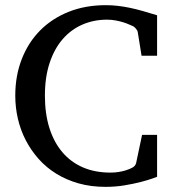

<svg xmlns="http://www.w3.org/2000/svg" viewBox="-20 -707 667 743"><path d="M587.9 -22.9Q585.9 -22 568.8 -15.9Q551.8 -9.8 524.4 -2.7Q497.1 4.4 461.7 10.3Q426.3 16.1 388.2 16.1Q332 16.1 284.4 2.7Q236.8 -10.7 198 -34.7Q159.2 -58.6 129.6 -91.8Q100.1 -125 79.8 -164.1Q59.6 -203.1 49.3 -247.1Q39.1 -291 39.1 -336.9Q39.1 -414.6 64.5 -479Q89.8 -543.5 135.7 -589.6Q181.6 -635.7 246.1 -661.4Q310.5 -687 389.2 -687Q413.6 -687 436.3 -684.3Q459 -681.6 482.4 -676.8Q505.9 -671.9 531.7 -664.6Q557.6 -657.2 587.9 -647.9V-491.2H527.8L513.2 -582Q512.2 -588.9 506.3 -595.7Q500.5 -602.5 496.1 -605Q490.2 -607.4 480.7 -611.8Q471.2 -616.2 458 -620.4Q444.8 -624.5 428.7 -627.7Q412.6 -630.9 394 -630.9Q342.8 -630.9 298.8 -611.8Q254.9 -592.8 222.7 -555.7Q190.4 -518.6 172.1 -463.6Q153.8 -408.7 153.8 -336.9Q153.8 -267.1 171.1 -211.9Q188.5 -156.7 221.2 -118.2Q253.9 -79.6 300.8 -59.3Q347.7 -39.1 407.2 -39.1Q424.8 -39.1 439.2 -41.5Q453.6 -43.9 464.4 -47.1Q475.1 -50.3 481 -53Q486.8 -55.7 487.8 -56.2Q495.6 -59.1 500.5 -64.5Q505.4 -69.8 506.8 -76.2L529.8 -185.1H587.9Z"/></svg>

Font: Charis SIL CyrE
Style: Regular
Weight: 400
Foundry: SIL International
Version: Version 5.000